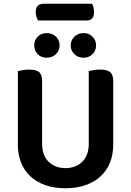

<svg xmlns="http://www.w3.org/2000/svg" viewBox="-20 -985 697 1021"><path d="M182 -876Q178 -884 174 -895Q170 -906 170 -919Q170 -944 181 -954.5Q192 -965 210 -965H469Q474 -957 477 -945.5Q480 -934 480 -921Q480 -896 469.5 -886Q459 -876 440 -876ZM328 16Q268 16 221 -0.5Q174 -17 141.5 -47.5Q109 -78 92 -120.5Q75 -163 75 -216V-607Q83 -609 100.5 -612Q118 -615 135 -615Q171 -615 187.5 -602Q204 -589 204 -554V-221Q204 -158 239 -124.5Q274 -91 328 -91Q382 -91 417 -124.5Q452 -158 452 -221V-607Q461 -609 478 -612Q495 -615 512 -615Q548 -615 565 -602Q582 -589 582 -554V-216Q582 -163 565 -120.5Q548 -78 515 -47.5Q482 -17 435 -0.5Q388 16 328 16ZM297 -743Q297 -716 277.5 -697Q258 -678 229 -678Q199 -678 180.5 -697Q162 -716 162 -743Q162 -771 180.5 -790Q199 -809 229 -809Q258 -809 277.5 -790Q297 -771 297 -743ZM491 -743Q491 -716 472 -697Q453 -678 424 -678Q395 -678 375.5 -697Q356 -716 356 -743Q356 -771 375.5 -790Q395 -809 424 -809Q453 -809 472 -790Q491 -771 491 -743Z"/></svg>

Font: Baloo Paaji 2 SemiBold
Style: Regular
Weight: 600
Designer: Shuchita Grover, Noopur Datye and Ek Type
Foundry: Ek Type
Version: Version 1.640;hotconv 1.0.111;makeotfexe 2.5.65597; ttfautoh